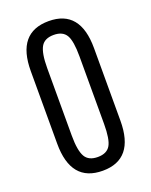

<svg xmlns="http://www.w3.org/2000/svg" viewBox="-135 -772 672 854"><g transform="rotate(-20 201.5 -345.0)"><path d="M51.8 -173.8V-517.1Q51.8 -699.2 202.1 -699.2Q351.1 -699.2 351.1 -517.1V-173.8Q351.1 8.8 202.1 8.8Q51.8 8.8 51.8 -173.8ZM261.7 -85Q277.8 -112.8 277.8 -185.1V-504.9Q277.8 -577.1 261.7 -605Q245.1 -633.8 202.1 -633.8Q158.7 -633.8 142.1 -605Q125 -575.2 125 -504.9V-185.1Q125 -114.7 142.1 -85Q158.7 -56.2 202.1 -56.2Q245.1 -56.2 261.7 -85Z"/></g></svg>

Font: D-DIN Condensed
Style: Regular
Weight: 400
Width: 3
Designer: Charles Nix
Foundry: Datto Inc.
Version: Version 1.00